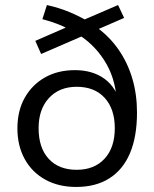

<svg xmlns="http://www.w3.org/2000/svg" viewBox="-20 -732 610 761"><path d="M282 9Q212 9 159.5 -20Q107 -49 78 -101.5Q49 -154 49 -223Q49 -293 78 -344.5Q107 -396 158 -425Q209 -454 277 -454Q347 -454 394.5 -419.5Q442 -385 461 -311H443Q443 -405 403 -476.5Q363 -548 294 -593H316L143 -518L120 -570L253 -628L255 -615Q234 -627 206.5 -637.5Q179 -648 148 -656L166 -712Q215 -701 255.5 -684Q296 -667 328 -648L304 -650L448 -712L472 -661L359 -612L363 -624Q415 -586 450.5 -534.5Q486 -483 504.5 -420.5Q523 -358 523 -286Q523 -191 495.5 -125.5Q468 -60 414 -25.5Q360 9 282 9ZM284 -59Q354 -59 394.5 -103Q435 -147 435 -224Q435 -300 395 -344Q355 -388 284 -388Q215 -388 174 -343.5Q133 -299 133 -224Q133 -146 173 -102.5Q213 -59 284 -59Z"/></svg>

Font: Nunito Sans 12pt ExtraLight 11pt
Style: Regular
Weight: 400
Version: Version 3.101;gftools[0.9.27]